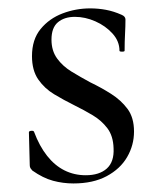

<svg xmlns="http://www.w3.org/2000/svg" viewBox="-20 -418 378 449"><path d="M100.4 -325.2Q100.4 -299.4 113.5 -281.3Q126.6 -263.2 147.4 -250.5Q168.2 -237.8 190.8 -225.6Q216.6 -213.2 239.8 -198.5Q263 -183.8 278.2 -163.4Q293.4 -143 293.4 -110.4Q293.4 -78.4 277.3 -50.7Q261.2 -23 229.4 -6Q197.6 11 151.6 11Q127.4 11 104 4.7Q80.6 -1.6 55.6 -19.2Q53.6 -21.2 51.6 -24.2Q49.6 -27.2 49.6 -31.2L47.6 -108.6Q47.6 -111.6 53.1 -112.1Q58.6 -112.6 59.6 -109.8Q72.2 -76.2 90.2 -53.5Q108.2 -30.8 130.9 -19.5Q153.6 -8.2 180.4 -8.2Q212.4 -8.2 229.8 -23.9Q247.2 -39.6 245.6 -71.2Q244.8 -100 231.1 -118.1Q217.4 -136.2 196.8 -148.5Q176.2 -160.8 153.8 -171.8Q129.2 -184 106.6 -197.6Q84 -211.2 69.4 -232.3Q54.8 -253.4 54.8 -286.8Q54.8 -325.6 75 -350.2Q95.2 -374.8 126.3 -386.6Q157.4 -398.4 191 -398.4Q209.8 -398.4 227.9 -395Q246 -391.6 264.4 -383.4Q273.4 -379.6 273.4 -372.4Q273.4 -356.4 272.4 -338.5Q271.4 -320.6 271.4 -299.4Q271.4 -297.2 265.4 -297.2Q259.4 -297.2 259.4 -299.4Q259.4 -321.6 243.1 -339.6Q226.8 -357.6 203 -368.1Q179.2 -378.6 155 -378.6Q130.6 -378.6 115.5 -366Q100.4 -353.4 100.4 -325.2Z"/></svg>

Font: Cormorant Light
Style: Regular
Weight: 300
Designer: Christian Thalmann (Catharsis Fonts)
Foundry: Catharsis Fonts
Version: Version 4.000